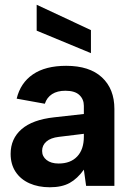

<svg xmlns="http://www.w3.org/2000/svg" viewBox="-20 -785 553 811"><path d="M24.9 -135Q24.9 -199 71.1 -239.3Q117.4 -279.5 208.9 -289.5L334.2 -303.5V-337.9Q334.2 -365.8 315.2 -383.7Q296.3 -401.7 256 -401.7Q222.2 -401.7 200 -387.5Q177.9 -373.2 169.4 -346.8L50.4 -368.3Q66.4 -434.9 119.1 -470.9Q171.9 -507 259.5 -507Q358.1 -507 410.6 -458.2Q463.2 -409.4 463.2 -324.8V0H343.7L334.2 -68.4Q307.1 -30.4 274.2 -12.2Q241.2 6 190.3 6Q141.9 6 104.4 -10.7Q66.9 -27.5 45.9 -59.2Q24.9 -91 24.9 -135ZM334.2 -207.9V-219.8L228.5 -206.9Q194.2 -202.9 176.1 -187.2Q157.9 -171.5 157.9 -147.6Q157.9 -124.2 176.6 -109.3Q195.3 -94.3 227.7 -94.3Q277.9 -94.3 306 -124Q334.2 -153.6 334.2 -207.9ZM134.9 -655.5V-764.9L364.1 -657.8V-560.5Z"/></svg>

Font: AF Albert Sans Medium
Style: Regular
Weight: 500
Designer: Andreas Rasmussen
Foundry: a.Foundry
Version: Version 1.300;Glyphs 3.2 (3231)